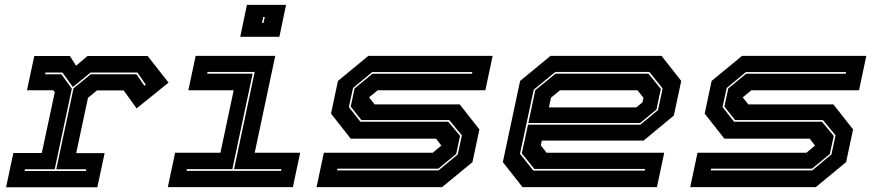

<svg xmlns="http://www.w3.org/2000/svg" viewBox="-20 -770 3600 790"><path d="M5 0.5 35 -140.5H152L205.5 -391L199.5 -398.5H91L121 -539.5H267.5L293 -499.5L340 -539.5H587.5L673.5 -430L542 -324L489 -398H379L342 -367.5L293.5 -140H410.5L380.5 0.5ZM81 -66.5H333.5L335 -73.5H211.5L282.5 -406.5L353.5 -464.5H541.5L574 -417L580 -421.5L545.5 -471.5H352.5L280 -412L237 -471.5H167L165.5 -464.5H232.5L275.5 -405L205 -73.5H82.5Z M968.5 -618.5 996 -750H1157L1129.5 -618.5ZM1058 -676H1064.5L1069.5 -700H1063ZM670.5 0 700.5 -141.5H887L941.5 -398.5H755L785 -540H1112.5L1028 -141.5H1215L1185 0ZM747.5 -67H1136.5L1138 -74H943L1028 -474H834L832.5 -467H1019.5L936 -74H749Z M1282.5 0 1312.5 -141.5H1760.5L1796 -171L1774 -199.5H1423L1342 -302.5L1370.5 -437L1495.5 -540H2007L1977 -398.5H1534L1498.5 -369.5L1521.5 -340.5H1871.5L1952.5 -237.5L1924 -103L1799 0ZM1367 -69H1784.5L1863.5 -134.5L1880.5 -213L1828.5 -276H1467L1423 -331.5L1439 -406L1512.5 -466.5H1922L1923.5 -473.5H1511.5L1432.5 -408L1415.5 -329.5L1463 -269H1824.5L1873 -211L1857 -136.5L1783.5 -76H1368.5Z M2702 -540 2783 -437 2752.5 -294.5 2628 -191.5H2209.5L2205 -172L2229 -141.5H2713L2683 0H2130L2049 -103L2120 -437L2245 -540ZM2652 -474H2265L2176 -401L2119.5 -137L2174.5 -68H2632.5L2634 -75H2178.5L2127 -139L2152.5 -257H2614.5L2687.5 -317L2706.5 -406ZM2648 -467 2699 -404 2681 -319.5 2614 -264H2154L2182.5 -399L2266 -467ZM2603 -398.5H2284L2247 -368L2238.5 -328H2598L2623.5 -349L2627.5 -368Z M2820 0 2850 -141.5H3298L3333.5 -171L3311.5 -199.5H2960.5L2879.5 -302.5L2908 -437L3033 -540H3544.5L3514.5 -398.5H3071.5L3036 -369.5L3059 -340.5H3409L3490 -237.5L3461.5 -103L3336.5 0ZM2904.5 -69H3322L3401 -134.5L3418 -213L3366 -276H3004.5L2960.5 -331.5L2976.5 -406L3050 -466.5H3459.5L3461 -473.5H3049L2970 -408L2953 -329.5L3000.5 -269H3362L3410.5 -211L3394.5 -136.5L3321 -76H2906Z"/></svg>

Font: Tourney Expanded ExtraBold
Style: Italic
Weight: 800
Width: 7
Italic angle: -12°
Designer: Tyler Finck
Foundry: Etcetera Type Co
Version: Version 1.010; ttfautohint (v1.8.3)